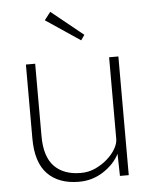

<svg xmlns="http://www.w3.org/2000/svg" viewBox="-54 -791 661 846"><g transform="rotate(-5 277.0 -368.5)"><path d="M262 10Q172 10 122.5 -41Q73 -92 73 -198V-525H114V-205Q114 -114 155.5 -71Q197 -28 273 -28Q308 -28 338 -42Q368 -56 391.5 -77Q415 -98 428 -121Q441 -144 441 -163V-525H482V0H443L441 -98Q418 -53 369.5 -21.5Q321 10 262 10ZM325 -610 173 -712 200 -747 341 -633Z"/></g></svg>

Font: Readex Pro Light
Style: Regular
Weight: 300
Designer: Bonnie Shaver-Troup, Thomas Jockin
Foundry: Lexend
Version: Version 1.200; ttfautohint (v1.8.3)